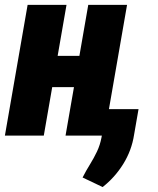

<svg xmlns="http://www.w3.org/2000/svg" viewBox="-33 -548 640 776"><path d="M345.7 -322.3 322.8 -195.8H120.1L142.1 -322.3ZM235.8 -528.3 144 0H-13.2L78.6 -528.3ZM480.5 -528.3 388.7 0H231.9L323.7 -528.3ZM526.9 -106.9 508.8 -2.9Q499 60.1 465.3 114.5Q431.6 168.9 381.8 208L300.8 169.4Q314.9 141.6 330.6 116.5Q346.2 91.3 358.9 64.7Q371.6 38.1 377.4 6.8L397.5 -106.9Z"/></svg>

Font: Roboto Condensed Black
Style: Italic
Weight: 900
Italic angle: -12°
Designer: Christian Robertson
Foundry: Google
Version: Version 3.008; 2023